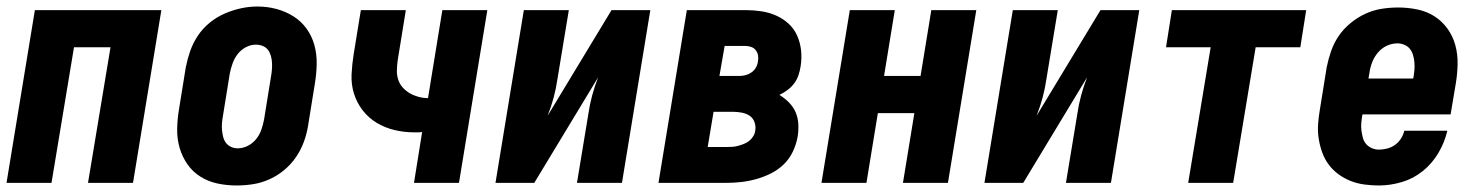

<svg xmlns="http://www.w3.org/2000/svg" viewBox="-20 -561 4540 589"><path d="M0 0 87 -530H475L388 0H250L319 -416H207L138 0Z M706 8Q676 8 647.5 2Q619 -4 595 -19Q571 -34 555 -57Q539 -80 531 -107.5Q523 -135 523.5 -165Q524 -195 529 -225L550 -355Q555 -380 563.5 -404.5Q572 -429 587 -451.5Q602 -474 623.5 -491.5Q645 -509 669.5 -519.5Q694 -530 719 -535.5Q744 -541 770 -541Q800 -541 828 -533.5Q856 -526 880 -511Q904 -496 920.5 -473Q937 -450 944.5 -422.5Q952 -395 951.5 -365Q951 -335 946 -305L925 -175Q921 -150 912 -125.5Q903 -101 888 -79Q873 -57 852 -39.5Q831 -22 806.5 -11Q782 0 756.5 4Q731 8 706 8ZM709 -106Q725 -106 740 -113.5Q755 -121 765.5 -134Q776 -147 781.5 -162.5Q787 -178 790 -194L811 -324Q813 -335 814 -346Q815 -357 814.5 -368Q814 -379 811 -389.5Q808 -400 802 -408Q796 -416 786 -420Q776 -424 765 -424Q749 -424 734 -416Q719 -408 709 -395Q699 -382 693.5 -366.5Q688 -351 685 -336L664 -206Q662 -195 661 -184Q660 -173 661 -162.5Q662 -152 664.5 -141.5Q667 -131 673 -123Q679 -115 688.5 -110.5Q698 -106 709 -106Z M1250 0 1275 -156Q1269 -155 1263 -155Q1257 -155 1251 -155Q1220 -155 1190.5 -162Q1161 -169 1136 -184Q1111 -199 1093 -222Q1075 -245 1066 -273.5Q1057 -302 1058.5 -333Q1060 -364 1065 -395L1087 -530H1225L1200 -376Q1198 -361 1197.5 -346Q1197 -331 1201.5 -317Q1206 -303 1215.5 -292.5Q1225 -282 1237 -275Q1249 -268 1263.5 -264Q1278 -260 1293 -260L1337 -530H1475L1388 0Z M1500 0 1587 -530H1725L1690 -318Q1686 -290 1678.5 -262Q1671 -234 1660 -206L1856 -530H1975L1888 0H1750L1785 -212Q1789 -240 1796.5 -268Q1804 -296 1815 -324L1619 0Z M2000 0 2087 -530H2267Q2291 -530 2315 -526.5Q2339 -523 2360.5 -513.5Q2382 -504 2399 -488.5Q2416 -473 2425.5 -451.5Q2435 -430 2437.5 -406Q2440 -382 2436 -357Q2434 -344 2429.5 -330.5Q2425 -317 2416.5 -305.5Q2408 -294 2396 -285Q2384 -276 2371 -270Q2387 -260 2400 -247Q2413 -234 2420.5 -217Q2428 -200 2429 -180.5Q2430 -161 2427 -142Q2423 -119 2412.5 -96.5Q2402 -74 2384.5 -57Q2367 -40 2345 -29Q2323 -18 2299.5 -11.5Q2276 -5 2253 -2.5Q2230 0 2207 0ZM2248 -328Q2258 -328 2267.5 -330.5Q2277 -333 2285.5 -339Q2294 -345 2299 -354Q2304 -363 2305 -372Q2307 -381 2305.5 -390.5Q2304 -400 2298.5 -407Q2293 -414 2284.5 -417Q2276 -420 2267 -420H2203L2187 -328ZM2151 -110H2207Q2216 -110 2225.5 -110.5Q2235 -111 2244 -113.5Q2253 -116 2262 -119.5Q2271 -123 2278.5 -129Q2286 -135 2291 -143.5Q2296 -152 2297 -161Q2299 -174 2294.5 -186.5Q2290 -199 2279.5 -206Q2269 -213 2255.5 -215.5Q2242 -218 2229 -218H2169Z M2500 0 2587 -530H2725L2692 -328H2804L2837 -530H2975L2888 0H2750L2785 -214H2673L2638 0Z M3000 0 3087 -530H3225L3190 -318Q3186 -290 3178.5 -262Q3171 -234 3160 -206L3356 -530H3475L3388 0H3250L3285 -212Q3289 -240 3296.5 -268Q3304 -296 3315 -324L3119 0Z M3625 0 3694 -416H3557L3575 -530H3987L3969 -416H3832L3763 0Z M4210 8Q4188 8 4165.5 5Q4143 2 4123 -6Q4103 -14 4086 -26.5Q4069 -39 4056.5 -55.5Q4044 -72 4036.5 -92.5Q4029 -113 4025.5 -135Q4022 -157 4023.5 -179.5Q4025 -202 4029 -225L4050 -355Q4055 -380 4063.5 -404.5Q4072 -429 4087 -451Q4102 -473 4123.5 -490.5Q4145 -508 4169 -519Q4193 -530 4218.5 -534Q4244 -538 4269 -538Q4299 -538 4328 -532Q4357 -526 4380.5 -511Q4404 -496 4420.5 -473Q4437 -450 4444.5 -422.5Q4452 -395 4451.5 -365Q4451 -335 4446 -305L4430 -210H4160L4159 -207Q4157 -195 4156 -183.5Q4155 -172 4156.5 -160.5Q4158 -149 4161 -138Q4164 -127 4171 -119Q4178 -111 4188.5 -106.5Q4199 -102 4210 -102Q4223 -102 4236 -105.5Q4249 -109 4259.5 -116.5Q4270 -124 4277.5 -135.5Q4285 -147 4288 -160H4420Q4412 -125 4393 -92.5Q4374 -60 4345 -36.5Q4316 -13 4280.5 -2.5Q4245 8 4210 8ZM4178 -320H4315L4316 -323Q4318 -335 4319 -346.5Q4320 -358 4319 -369.5Q4318 -381 4315 -391.5Q4312 -402 4305.5 -410.5Q4299 -419 4288.5 -423.5Q4278 -428 4267 -428Q4250 -428 4234 -420.5Q4218 -413 4206.5 -399Q4195 -385 4189 -369Q4183 -353 4181 -337Z"/></svg>

Font: Iosevka Curly Heavy Oblique
Style: Regular
Weight: 900
Italic angle: -9°
Monospace: yes
Designer: Belleve Invis
Foundry: Belleve Invis
Version: Version 11.1.0; ttfautohint (v1.8.3)